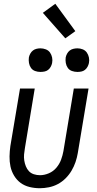

<svg xmlns="http://www.w3.org/2000/svg" viewBox="-20 -989 515 1017"><path d="M191 8Q163 8 136.5 1.5Q110 -5 89.5 -20Q69 -35 55 -58Q41 -81 35.5 -107Q30 -133 30.5 -160.5Q31 -188 35 -216L86 -520H164L112 -205Q109 -188 107.5 -171.5Q106 -155 108.5 -139Q111 -123 117 -108Q123 -93 133.5 -82Q144 -71 159.5 -66Q175 -61 192 -61Q215 -61 238.5 -71Q262 -81 278.5 -100.5Q295 -120 303.5 -143Q312 -166 316 -189L371 -520H449L392 -178Q388 -154 380 -130.5Q372 -107 359 -85Q346 -63 327.5 -44.5Q309 -26 286.5 -14Q264 -2 239 3Q214 8 191 8ZM390 -608Q375 -608 361 -613Q347 -618 339 -629.5Q331 -641 328.5 -655.5Q326 -670 328 -685Q330 -695 335.5 -705Q341 -715 349.5 -721.5Q358 -728 369 -730.5Q380 -733 390 -733Q405 -733 418.5 -727.5Q432 -722 440 -710.5Q448 -699 451 -684.5Q454 -670 451 -655Q449 -645 443.5 -635Q438 -625 429.5 -618.5Q421 -612 410.5 -610Q400 -608 390 -608ZM194 -608Q179 -608 165.5 -613Q152 -618 144 -629.5Q136 -641 133.5 -655.5Q131 -670 133 -685Q135 -695 140.5 -705Q146 -715 154.5 -721.5Q163 -728 173.5 -730.5Q184 -733 194 -733Q209 -733 223 -727.5Q237 -722 245 -710.5Q253 -699 256 -684.5Q259 -670 256 -655Q254 -645 248.5 -635Q243 -625 234.5 -618.5Q226 -612 215 -610Q204 -608 194 -608ZM326 -786 207 -921 273 -969 379 -824Z"/></svg>

Font: Iosevka QP
Style: Italic
Weight: 400
Italic angle: -9°
Designer: Belleve Invis
Foundry: Belleve Invis
Version: Version 20.0.0; ttfautohint (v1.8.4)